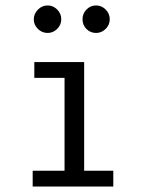

<svg xmlns="http://www.w3.org/2000/svg" viewBox="-20 -685 540 705"><path d="M100 0V-58H217V-399H106V-457H289V-58H396V0ZM155 -564Q134 -564 119 -579Q104 -594 104 -614Q104 -634 119 -649.5Q134 -665 155 -665Q175 -665 190 -650Q205 -635 205 -614Q205 -594 190 -579Q175 -564 155 -564ZM333 -564Q312 -564 297.5 -578.5Q283 -593 283 -614Q283 -635 297.5 -650Q312 -665 333 -665Q353 -665 368 -650Q383 -635 383 -614Q383 -594 368 -579Q353 -564 333 -564Z"/></svg>

Font: Inconsolata Nerd Font Mono
Style: Regular
Weight: 400
Monospace: yes
Designer: Raph Levien, Cyreal, Brenton Simpson
Foundry: Raph Levien, Cyreal, Google
Version: Version 3.000; ttfautohint (v1.8.3);Nerd Fonts 3.0.2